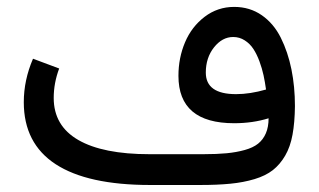

<svg xmlns="http://www.w3.org/2000/svg" viewBox="-20 -528 910 548"><path d="M746.6 -190.4Q701.2 -176.3 648.4 -176.3Q489.3 -176.3 489.3 -311.5Q489.3 -362.8 508.1 -407.2Q526.9 -451.7 564 -480Q601.1 -508.3 648.4 -508.3Q692.9 -508.3 727.1 -484.6Q761.2 -460.9 781.5 -420.2Q801.8 -379.4 811.8 -330.1Q821.8 -280.8 821.8 -225.1Q821.3 -178.2 814.9 -143.6Q808.6 -108.9 793.9 -83.7Q779.3 -58.6 758.8 -42.5Q738.3 -26.4 706.5 -16.8Q674.8 -7.3 637.9 -3.7Q601.1 0 550.3 0H408.7Q230 0 138.9 -59.3Q47.9 -118.7 47.9 -236.3Q47.9 -299.3 74.2 -360.4L148.9 -332.5Q133.3 -291 133.3 -248.5Q133.3 -168.9 203.6 -128.4Q273.9 -87.9 406.7 -87.9H560.5Q599.1 -87.9 627 -90.6Q654.8 -93.3 678.5 -99.9Q702.1 -106.4 716.6 -117.9Q731 -129.4 738.8 -147.5Q746.6 -165.5 746.6 -190.4ZM739.3 -272.5Q736.3 -293.9 732.2 -313.2Q728 -332.5 720.5 -353Q712.9 -373.5 703.1 -388.4Q693.4 -403.3 678.5 -412.8Q663.6 -422.4 645.5 -422.4Q614.3 -422.4 590.8 -392.8Q567.4 -363.3 567.4 -320.8Q567.4 -259.3 653.8 -259.3Q693.4 -259.3 739.3 -272.5Z"/></svg>

Font: Vazir FD-WOL
Style: FD-WOL
Weight: 400
Foundry: Based on Dejavu fonts, by Saber Rastikerdar
Version: Version 26.0.0